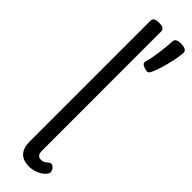

<svg xmlns="http://www.w3.org/2000/svg" viewBox="-365 -1077 1087 1087"><g transform="rotate(45 178.0 -533.5)"><path d="M194 17Q142 17 118.5 -10Q95 -37 95 -86V-1054Q95 -1067 105.5 -1073.5Q116 -1080 137 -1080Q159 -1080 170 -1073.5Q181 -1067 181 -1054V-96Q181 -76 190 -67Q199 -58 212 -58Q223 -58 230.5 -61Q238 -64 245 -69.5Q252 -75 259 -80Q267 -86 276 -83.5Q285 -81 294 -70Q299 -63 301.5 -53Q304 -43 299 -35Q288 -18 270.5 -6.5Q253 5 233 11Q213 17 194 17ZM264 -840Q247 -846 241 -853Q235 -860 239 -873Q246 -895 251.5 -929Q257 -963 261 -998.5Q265 -1034 266 -1059Q266 -1070 275.5 -1077Q285 -1084 309 -1084Q334 -1084 345 -1077Q356 -1070 356 -1059Q355 -1032 347 -993.5Q339 -955 327.5 -916.5Q316 -878 303 -850Q299 -843 292.5 -838Q286 -833 264 -840Z"/></g></svg>

Font: Playwrite AR
Style: Regular
Weight: 400
Designer: Veronika Burian, José Scaglione
Foundry: TypeTogether
Version: Version 1.002